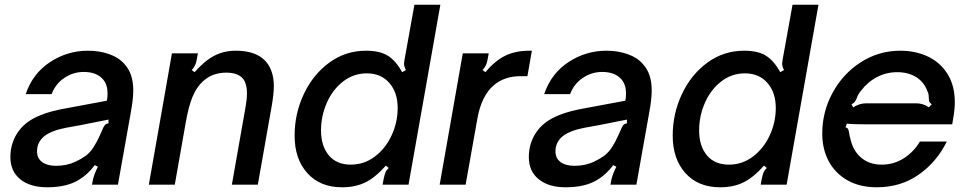

<svg xmlns="http://www.w3.org/2000/svg" viewBox="-20 -783 4105 814"><path d="M24 -117Q24 -165 45.5 -205.5Q67 -246 107 -272Q157 -304 245 -321L433 -356Q436 -367 436 -387Q436 -423 418 -445Q391 -478 335 -478Q290 -478 252.5 -452.5Q215 -427 199 -384H89Q119 -472 192.5 -520Q266 -568 353 -568Q402 -568 443 -553.5Q484 -539 508 -511Q545 -471 545 -400Q545 -363 535 -309L480 0H370L374 -21Q380 -47 395 -76L382 -83Q352 -43 315 -21Q264 11 180 11Q108 11 66 -23Q24 -57 24 -117ZM301 -98Q347 -119 368.5 -147.5Q390 -176 414 -233Q419 -246 424.5 -252.5Q430 -259 440 -260V-276L319 -252L258 -241Q197 -229 167 -205Q137 -180 137 -141Q137 -112 158.5 -96Q180 -80 218 -80Q264 -80 301 -98Z M611 0 709 -557H819L814 -530Q810 -504 793 -486L805 -477Q848 -526 889 -547Q930 -568 979 -568Q1102 -568 1132 -478Q1141 -451 1141 -417Q1141 -384 1131 -328L1073 0H963L1021 -329Q1027 -362 1027 -388Q1027 -426 1012 -447Q991 -475 939 -475Q879 -475 839 -437Q813 -413 796 -372Q779 -331 767 -261L721 0Z M1229 -208Q1229 -301 1268 -384Q1307 -467 1376 -517.5Q1445 -568 1532 -568Q1590 -568 1624 -547Q1658 -526 1685 -477L1701 -486Q1693 -500 1693 -514Q1693 -518 1695 -530L1737 -763H1847L1712 0H1602L1607 -27Q1611 -45 1614.5 -53Q1618 -61 1628 -71L1616 -81Q1572 -31 1529.5 -10Q1487 11 1430 11Q1337 11 1283 -49Q1229 -109 1229 -208ZM1666 -325Q1666 -391 1630.5 -431.5Q1595 -472 1535 -472Q1479 -472 1434.5 -437.5Q1390 -403 1365.5 -347Q1341 -291 1341 -230Q1341 -164 1374 -124.5Q1407 -85 1467 -85Q1524 -85 1569.5 -119.5Q1615 -154 1640.5 -209.5Q1666 -265 1666 -325Z M1844 0 1942 -557H2052L2047 -530Q2043 -504 2026 -486L2038 -477Q2079 -526 2122.5 -547Q2166 -568 2224 -568H2235L2216 -460H2186Q2120 -460 2075 -423Q2020 -377 2003 -275L1954 0Z M2222 -117Q2222 -165 2243.5 -205.5Q2265 -246 2305 -272Q2355 -304 2443 -321L2631 -356Q2634 -367 2634 -387Q2634 -423 2616 -445Q2589 -478 2533 -478Q2488 -478 2450.5 -452.5Q2413 -427 2397 -384H2287Q2317 -472 2390.5 -520Q2464 -568 2551 -568Q2600 -568 2641 -553.5Q2682 -539 2706 -511Q2743 -471 2743 -400Q2743 -363 2733 -309L2678 0H2568L2572 -21Q2578 -47 2593 -76L2580 -83Q2550 -43 2513 -21Q2462 11 2378 11Q2306 11 2264 -23Q2222 -57 2222 -117ZM2499 -98Q2545 -119 2566.5 -147.5Q2588 -176 2612 -233Q2617 -246 2622.5 -252.5Q2628 -259 2638 -260V-276L2517 -252L2456 -241Q2395 -229 2365 -205Q2335 -180 2335 -141Q2335 -112 2356.5 -96Q2378 -80 2416 -80Q2462 -80 2499 -98Z M2832 -208Q2832 -301 2871 -384Q2910 -467 2979 -517.5Q3048 -568 3135 -568Q3193 -568 3227 -547Q3261 -526 3288 -477L3304 -486Q3296 -500 3296 -514Q3296 -518 3298 -530L3340 -763H3450L3315 0H3205L3210 -27Q3214 -45 3217.5 -53Q3221 -61 3231 -71L3219 -81Q3175 -31 3132.5 -10Q3090 11 3033 11Q2940 11 2886 -49Q2832 -109 2832 -208ZM3269 -325Q3269 -391 3233.5 -431.5Q3198 -472 3138 -472Q3082 -472 3037.5 -437.5Q2993 -403 2968.5 -347Q2944 -291 2944 -230Q2944 -164 2977 -124.5Q3010 -85 3070 -85Q3127 -85 3172.5 -119.5Q3218 -154 3243.5 -209.5Q3269 -265 3269 -325Z M3466 -217Q3466 -309 3510 -390Q3554 -471 3630 -519.5Q3706 -568 3797 -568Q3861 -568 3913.5 -543.5Q3966 -519 3997 -469.5Q4028 -420 4028 -349Q4028 -321 4022 -286L4017 -256H3641Q3591 -256 3570 -259L3565 -243Q3573 -241 3575.5 -236Q3578 -231 3580 -219Q3582 -205 3585 -196Q3596 -144 3631 -114.5Q3666 -85 3717 -85Q3770 -85 3812.5 -112.5Q3855 -140 3880 -183H3994Q3952 -97 3875.5 -43Q3799 11 3697 11Q3626 11 3574 -18Q3522 -47 3494 -98.5Q3466 -150 3466 -217ZM3597 -328Q3612 -337 3625 -341Q3638 -345 3653 -345H3864Q3894 -345 3918 -328L3930 -341Q3922 -347 3920 -351.5Q3918 -356 3918 -363Q3918 -372 3917 -380.5Q3916 -389 3911 -398Q3897 -436 3863.5 -456.5Q3830 -477 3784 -477Q3738 -477 3698.5 -456.5Q3659 -436 3630 -398Q3618 -384 3611 -364Q3607 -355 3603.5 -350.5Q3600 -346 3590 -341Z"/></svg>

Font: Open Sauce Sans Medium Italic
Style: Regular
Weight: 500
Italic angle: -10°
Designer: Alfredo Marco Pradil
Foundry: Creative Sauce Fz LLC
Version: Version 1.477